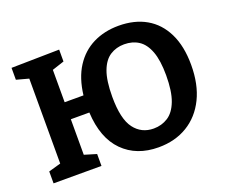

<svg xmlns="http://www.w3.org/2000/svg" viewBox="-119 -898 1280 1092"><g transform="rotate(-20 521.5 -352.0)"><path d="M36 0V-72L110 -93V-607L36 -627V-699L326 -704V-632L253 -608V-412H367Q379 -513 422.5 -580.5Q466 -648 534.5 -682Q603 -716 689 -716Q785 -716 855 -676Q925 -636 963.5 -557.5Q1002 -479 1002 -366Q1002 -248 960.5 -163.5Q919 -79 844 -33.5Q769 12 669 12Q536 12 454.5 -70Q373 -152 365 -309H253V-94L326 -72V0ZM679 -98Q727 -98 765.5 -122.5Q804 -147 826 -204.5Q848 -262 848 -359Q848 -449 827.5 -503.5Q807 -558 770 -582Q733 -606 683 -606Q635 -606 597.5 -582Q560 -558 539 -502Q518 -446 518 -348Q518 -214 561.5 -156Q605 -98 679 -98Z"/></g></svg>

Font: Bitter
Style: Bold
Weight: 700
Designer: Sol Matas, and Bitter project Authors
Foundry: Sol Matas
Version: Version 2.001